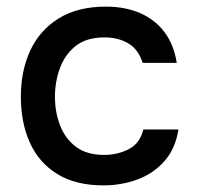

<svg xmlns="http://www.w3.org/2000/svg" viewBox="-20 -554 596 580"><path d="M292 6Q209 6 153.5 -28Q98 -62 70.5 -122.5Q43 -183 43 -262Q43 -340 71.5 -401.5Q100 -463 157.5 -498.5Q215 -534 300 -534Q358 -534 403 -514.5Q448 -495 476.5 -457.5Q505 -420 514 -364H411Q398 -405 367.5 -423Q337 -441 296 -441Q241 -441 208.5 -415Q176 -389 161 -348Q146 -307 146 -262Q146 -215 161.5 -175Q177 -135 209.5 -110.5Q242 -86 295 -86Q335 -86 369 -103.5Q403 -121 413 -163H519Q510 -105 477 -67.5Q444 -30 395.5 -12Q347 6 292 6Z"/></svg>

Font: Onest Medium
Style: Regular
Weight: 500
Designer: Dmitri Voloshin, Andrey Kudryavtsev
Foundry: Dmitri Voloshin, Andrey Kudryavtsev
Version: Version 1.000;gftools[0.9.33]